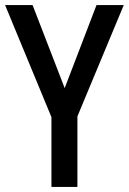

<svg xmlns="http://www.w3.org/2000/svg" viewBox="-20 -734 506 754"><path d="M234 -388 108 -714H0L182 -274V0H284V-277L466 -714H359Z"/></svg>

Font: Noto Sans Myanmar UI Condensed Medium
Style: Regular
Weight: 500
Width: 3
Designer: Monotype Design Team
Foundry: Monotype Imaging Inc.
Version: Version 2.103